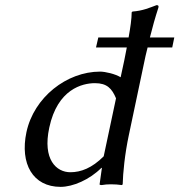

<svg xmlns="http://www.w3.org/2000/svg" viewBox="-20 -718 699 748"><path d="M659 -572H564C574 -612 584 -648 597 -688C599 -695 597 -698 590 -698C563 -688 537 -676 496 -673L493 -670C493 -645 488 -611 481 -572H363L354 -533H474C471 -517 467 -499 464 -482L450 -417C429 -430 390 -439 370 -439C240 -439 112 -339 83 -203C57 -80 108 10 216 10C264 10 329 -18 375 -64H377L368 0C368 2 370 3 376 3C390 1 397 0 412 0C424 0 443 1 455 3L458 0C459 -43 466 -117 482 -192L547 -500C550 -512 552 -522 555 -533H651ZM384 -109C338 -63 295 -47 254 -47C200 -47 145 -96 172 -221C204 -371 301 -394 350 -394C397 -394 416 -373 432 -335Z"/></svg>

Font: Libertinus Sans
Style: Italic
Weight: 400
Italic angle: -12°
Designer: Philipp H. Poll, Khaled Hosny
Foundry: Caleb Maclennan
Version: Version 7.050;RELEASE